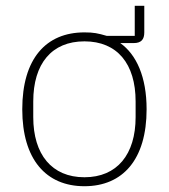

<svg xmlns="http://www.w3.org/2000/svg" viewBox="-20 -632 584 664"><path d="M479 -612V-520C479 -496 469 -483 442 -483H396C452 -443 487 -366 487 -254C487 -81 405 12 272 12C139 12 57 -81 57 -254C57 -429 139 -520 272 -520C304 -520 318 -517 349 -508H446V-612ZM272 -19C385 -19 449 -98 449 -227V-281C449 -412 385 -489 272 -489C159 -489 95 -412 95 -281V-227C95 -98 159 -19 272 -19Z"/></svg>

Font: Plexus Sans ExtraLight
Style: Regular
Weight: 250
Version: Version 2.001;PS 002.001;hotconv 1.0.70;makeotf.lib2.5.58329